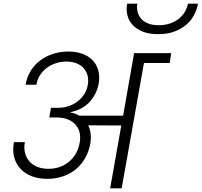

<svg xmlns="http://www.w3.org/2000/svg" viewBox="-20 -1031 1104 1051"><path d="M297 -441Q333 -441 361.5 -452Q390 -463 410.5 -480.5Q431 -498 443.5 -519.5Q456 -541 460 -563Q466 -594 459 -618.5Q452 -643 436.5 -659.5Q421 -676 397 -685Q373 -694 345 -694Q315 -694 287.5 -685.5Q260 -677 237.5 -660.5Q215 -644 199.5 -620.5Q184 -597 179 -567H120Q127 -609 148 -643Q169 -677 200.5 -700.5Q232 -724 271.5 -736.5Q311 -749 355 -749Q397 -749 431 -736.5Q465 -724 487 -701Q509 -678 518 -645.5Q527 -613 520 -573Q509 -515 470.5 -473Q432 -431 366 -417L365 -415Q392 -411 414 -398H654L714 -740H917L909 -686H768L646 0H583L644 -344L463 -345Q474 -322 476.5 -296Q479 -270 474 -243Q466 -200 445.5 -164.5Q425 -129 394.5 -104Q364 -79 324 -65.5Q284 -52 239 -52Q191 -52 153.5 -66.5Q116 -81 91.5 -107.5Q67 -134 57.5 -171Q48 -208 56 -253H116Q110 -221 117 -194Q124 -167 141 -147.5Q158 -128 184.5 -117.5Q211 -107 244 -107Q312 -107 358.5 -146.5Q405 -186 416 -249Q421 -274 417 -299.5Q413 -325 396 -345H395V-347Q380 -365 353.5 -376.5Q327 -388 288 -388H250L259 -441ZM846 -844Q795 -844 760 -858.5Q725 -873 704.5 -896Q684 -919 677 -949Q670 -979 676 -1011H732Q728 -990 732.5 -969Q737 -948 750.5 -931Q764 -914 788.5 -903.5Q813 -893 849 -893Q885 -893 913.5 -903.5Q942 -914 962 -931Q982 -948 993.5 -969Q1005 -990 1009 -1011H1064Q1058 -979 1042.5 -949Q1027 -919 1000 -896Q973 -873 935 -858.5Q897 -844 846 -844Z"/></svg>

Font: SVN-Poppins Light
Style: Italic
Weight: 300
Italic angle: -10°
Designer: Ninad Kale (Devanagari), Jonny Pinhorn (Latin)
Foundry: Indian Type Foundry
Version: Version 3.002 2017; ttfautohint (v1.8.3)